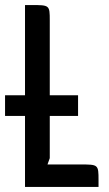

<svg xmlns="http://www.w3.org/2000/svg" viewBox="-39 -740 430 760"><path d="M149 -89 158 -114V-659C158 -720 157 -720 85 -720H60V0H351V-27C351 -89 350 -89 278 -89ZM-19 -363V-281H270V-363Z"/></svg>

Font: Economica
Style: Bold
Weight: 700
Designer: Vicente Lamonaca
Foundry: Vicente Lamonaca
Version: Version 1.100